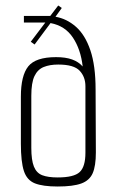

<svg xmlns="http://www.w3.org/2000/svg" viewBox="-20 -678 425 699"><path d="M190 1Q136 1 107 -10.5Q78 -22 67 -55.5Q56 -89 56 -155V-326Q56 -403 83 -436.5Q110 -470 184 -470Q219 -470 242.5 -461.5Q266 -453 281 -436Q274 -498 245.5 -541Q217 -584 164 -594L106 -516L92 -526L145 -596Q140 -596 134 -596H67V-620H150Q156 -620 163 -620L192 -658L205 -649L182 -617Q223 -610 256.5 -580.5Q290 -551 309 -495Q328 -439 328 -352L329 -123Q329 -74 317.5 -47.5Q306 -21 276 -10Q246 1 190 1ZM190 -32Q249 -32 270 -51.5Q291 -71 291 -122V-364Q291 -398 270 -420.5Q249 -443 192 -443Q161 -443 139 -434Q117 -425 105.5 -401Q94 -377 94 -329V-140Q94 -95 103.5 -71.5Q113 -48 134 -40Q155 -32 190 -32Z"/></svg>

Font: Smooch Sans Light
Style: Regular
Weight: 300
Designer: Robert E. Leuschke
Foundry: Robert E. Leuschke
Version: Version 1.010; ttfautohint (v1.8.3)